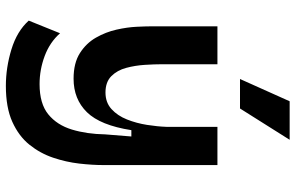

<svg xmlns="http://www.w3.org/2000/svg" viewBox="-192 -610 983 638"><g transform="rotate(90 299.0 -291.5)"><path d="M266 180Q205 180 144.5 161.5Q84 143 49 104L91 0Q121 34 166.5 51Q212 68 260 68Q325 68 360.5 39Q396 10 411 -39.5Q426 -89 427 -150L434 -237H413Q397 -134 353.5 -89.5Q310 -45 242 -45Q190 -45 157 -66Q124 -87 105.5 -119.5Q87 -152 79 -187.5Q71 -223 69.5 -254Q68 -285 68 -302V-523H194V-338Q194 -314 196 -282Q198 -250 206 -220Q214 -190 233.5 -170.5Q253 -151 288 -151Q321 -151 343 -171Q365 -191 377.5 -222.5Q390 -254 395.5 -289Q401 -324 402 -354V-523H529V-144Q529 -107 524 -63.5Q519 -20 504.5 23Q490 66 461.5 101.5Q433 137 385.5 158.5Q338 180 266 180ZM341 -598H243L317 -763H445Z"/></g></svg>

Font: Bricolage Grotesque 10pt SemiBold
Style: Regular
Weight: 600
Designer: Mathieu Triay
Foundry: Atelier Triay
Version: Version 1.000; ttfautohint (v1.8.4.7-5d5b);gftools[0.9.29]